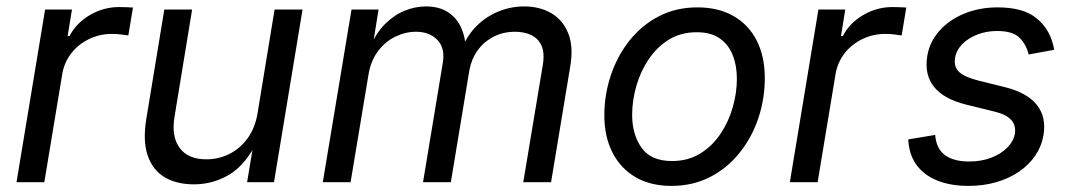

<svg xmlns="http://www.w3.org/2000/svg" viewBox="-20 -576 3389 607"><path d="M32.2 0 122.6 -545.9H207.5L193.8 -461.9H199.7Q221.2 -503.4 264.4 -528.6Q307.6 -553.7 356.4 -553.7Q366.2 -553.7 379.4 -553.2Q392.6 -552.7 400.4 -552.2L385.7 -463.9Q379.9 -464.8 365 -466.8Q350.1 -468.8 334 -468.8Q294.9 -468.8 261.2 -452.4Q227.5 -436 205.3 -407.5Q183.1 -378.9 176.8 -341.8L120.1 0Z M593.3 6.8Q538.6 6.8 500.7 -15.6Q462.9 -38.1 447 -84Q431.2 -129.9 442.4 -199.2L499.5 -545.9H587.4L531.7 -206.5Q521.5 -144 548.1 -108.2Q574.7 -72.3 632.3 -72.3Q670.9 -72.3 704.8 -89.1Q738.8 -106 762.7 -138.7Q786.6 -171.4 794.4 -218.8L848.1 -545.9H936.5L846.2 0H761.2L783.2 -132.3H794.9Q757.3 -55.7 705.6 -24.4Q653.8 6.8 593.3 6.8Z M1000.5 0 1091.3 -545.9H1176.8L1157.2 -423.8L1149.9 -426.3Q1168.5 -471.2 1197 -499.8Q1225.6 -528.3 1259 -542Q1292.5 -555.7 1326.2 -555.7Q1368.2 -555.7 1396 -537.6Q1423.8 -519.5 1437.7 -489Q1451.7 -458.5 1452.6 -419.9L1441.9 -425.8Q1458.5 -466.3 1488.3 -495.4Q1518.1 -524.4 1556.6 -540Q1595.2 -555.7 1637.2 -555.7Q1686 -555.7 1722.7 -534.4Q1759.3 -513.2 1776.4 -470.9Q1793.5 -428.7 1782.7 -365.2L1722.2 0H1634.3L1695.8 -369.1Q1702.6 -408.7 1691.7 -432.1Q1680.7 -455.6 1658.4 -465.6Q1636.2 -475.6 1608.9 -475.6Q1569.8 -475.6 1539.1 -459.2Q1508.3 -442.9 1489 -415.3Q1469.7 -387.7 1463.9 -353.5L1405.3 0H1317.4L1379.9 -377.4Q1387.7 -423.8 1362.8 -449.7Q1337.9 -475.6 1294.9 -475.6Q1261.7 -475.6 1230 -460.2Q1198.2 -444.8 1175.3 -414.6Q1152.3 -384.3 1145 -340.3L1088.4 0Z M2102.5 11.7Q2036.6 11.7 1989.3 -15.9Q1941.9 -43.5 1916.3 -93.8Q1890.6 -144 1890.6 -211.4Q1890.6 -276.4 1910.9 -337.4Q1931.2 -398.4 1969.5 -447Q2007.8 -495.6 2062.3 -524.2Q2116.7 -552.7 2185.1 -552.7Q2251 -552.7 2298.8 -525.4Q2346.7 -498 2372.3 -447.8Q2397.9 -397.5 2397.9 -329.1Q2397.9 -263.2 2377.4 -202.1Q2356.9 -141.1 2318.1 -92.8Q2279.3 -44.4 2224.9 -16.4Q2170.4 11.7 2102.5 11.7ZM2104.5 -66.9Q2154.8 -66.9 2193.1 -90.3Q2231.4 -113.8 2257.3 -152.1Q2283.2 -190.4 2296.4 -236.3Q2309.6 -282.2 2309.6 -327.1Q2309.6 -368.7 2296.4 -401.9Q2283.2 -435.1 2255.4 -454.6Q2227.5 -474.1 2182.6 -474.1Q2132.8 -474.1 2094.7 -450.7Q2056.6 -427.2 2030.8 -388.7Q2004.9 -350.1 1991.7 -304Q1978.5 -257.8 1978.5 -212.4Q1978.5 -150.9 2008.3 -108.9Q2038.1 -66.9 2104.5 -66.9Z M2477.1 0 2567.4 -545.9H2652.3L2638.7 -461.9H2644.5Q2666 -503.4 2709.2 -528.6Q2752.4 -553.7 2801.3 -553.7Q2811 -553.7 2824.2 -553.2Q2837.4 -552.7 2845.2 -552.2L2830.6 -463.9Q2824.7 -464.8 2809.8 -466.8Q2794.9 -468.8 2778.8 -468.8Q2739.7 -468.8 2706.1 -452.4Q2672.4 -436 2650.1 -407.5Q2627.9 -378.9 2621.6 -341.8L2564.9 0Z M3042 11.7Q2987.3 11.7 2946.5 -3.9Q2905.8 -19.5 2881.6 -49.3Q2857.4 -79.1 2852.5 -122.1Q2852.1 -125.5 2851.8 -128.7Q2851.6 -131.8 2851.6 -135.3L2936.5 -149.4Q2940.4 -104.5 2968.3 -85Q2996.1 -65.4 3043.5 -65.4Q3083 -65.4 3114.3 -77.6Q3145.5 -89.8 3165 -109.9Q3184.6 -129.9 3188.5 -153.8Q3192.4 -179.7 3176.8 -197Q3161.1 -214.4 3122.6 -223.6L3035.2 -245.1Q2963.9 -262.7 2932.9 -301.3Q2901.9 -339.8 2911.6 -399.4Q2919.4 -444.8 2950.7 -479.5Q2981.9 -514.2 3029.5 -533.4Q3077.1 -552.7 3133.8 -552.7Q3212.4 -552.7 3253.7 -520.8Q3294.9 -488.8 3308.1 -439Q3309.6 -434.1 3310.8 -429Q3312 -423.8 3312.5 -418.5L3231.9 -403.8Q3225.6 -433.1 3204.3 -455.6Q3183.1 -478 3132.3 -478Q3098.6 -478 3069.8 -466.8Q3041 -455.6 3022.2 -436.5Q3003.4 -417.5 2999.5 -393.1Q2994.6 -364.7 3012.7 -348.1Q3030.8 -331.5 3076.7 -320.3L3155.8 -300.8Q3227.1 -283.2 3257.8 -244.6Q3288.6 -206.1 3278.8 -147.9Q3272.9 -113.3 3252.9 -84Q3232.9 -54.7 3201.4 -33.2Q3169.9 -11.7 3129.4 0Q3088.9 11.7 3042 11.7Z"/></svg>

Font: Inter Variable
Style: Italic
Weight: 400
Italic angle: -9.39999°
Designer: Rasmus Andersson
Foundry: rsms
Version: Version 4.001;git-9221beed3